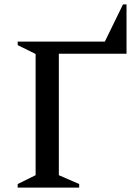

<svg xmlns="http://www.w3.org/2000/svg" viewBox="-20 -848 609 868"><path d="M60 0V-16L141 -56V-604L60 -644V-660H454L536 -828H552V-605H246V-56L338 -16V0Z"/></svg>

Font: Spectral SC Medium
Style: Regular
Weight: 500
Designer: Jean-Baptiste Levee
Foundry: Production Type
Version: Version 2.001